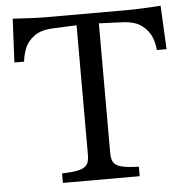

<svg xmlns="http://www.w3.org/2000/svg" viewBox="-51 -756 790 807"><g transform="rotate(-5 344.0 -353.0)"><path d="M297 -108V-655L201 -651Q145 -649 116 -626.5Q87 -604 76.5 -575Q66 -546 64 -522H23L32 -706Q61 -704 103 -702Q145 -700 176 -700H512Q544 -700 585.5 -702Q627 -704 656 -706L665 -522H624Q623 -546 612 -575Q601 -604 572 -626.5Q543 -649 487 -651L391 -655V-108Q391 -87 397 -73Q403 -59 423 -51Q443 -43 485 -41L506 -40V0H182V-40L203 -41Q245 -43 265 -51Q285 -59 291 -73Q297 -87 297 -108Z"/></g></svg>

Font: Hedvig Letters Serif 12pt
Style: Regular
Weight: 400
Designer: Alexander Örn & Tor Weibull
Foundry: Kanon Foundry
Version: Version 1.000; ttfautohint (v1.8.4.7-5d5b)